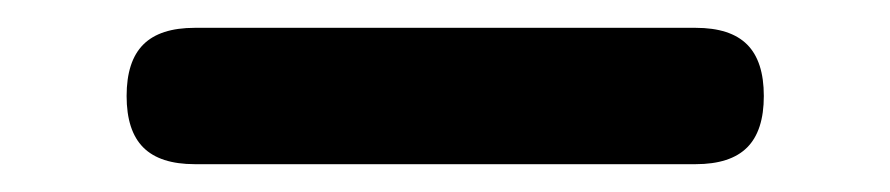

<svg xmlns="http://www.w3.org/2000/svg" viewBox="-20 51 640 138"><path d="M120 169Q95 169 83 157Q71 145 71 120Q71 95 83 83Q95 71 120 71H480Q505 71 517 83Q529 95 529 120Q529 145 517 157Q505 169 480 169Z"/></svg>

Font: Maple Mono Medium
Style: Regular
Weight: 500
Monospace: yes
Designer: subframe7536
Version: Version 7.000